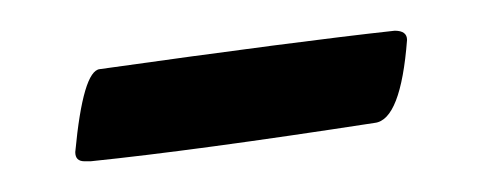

<svg xmlns="http://www.w3.org/2000/svg" viewBox="-20 -275 314 125"><path d="M39 -170H35Q29 -170 29 -176Q34 -229 45 -230Q173 -248 237 -255Q245 -255 245 -249Q241 -197 224 -195Q107 -177 39 -170Z"/></svg>

Font: EB Garamond
Style: Regular
Weight: 400
Version: Version 0.012